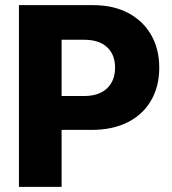

<svg xmlns="http://www.w3.org/2000/svg" viewBox="-20 -727 670 747"><path d="M53.7 -707H342.8Q420.9 -707 479 -676.3Q537.1 -645.5 568.4 -590.6Q599.6 -535.6 599.6 -463.9Q599.6 -391.1 567.9 -336.2Q536.1 -281.2 477.1 -251.5Q418 -221.7 337.9 -221.7H219.7V0H53.7ZM307.6 -353.5Q365.2 -353.5 396.5 -383.3Q427.7 -413.1 427.7 -463.9Q427.7 -514.6 396.5 -543.5Q365.2 -572.3 307.6 -572.3H219.7V-353.5Z"/></svg>

Font: WEMIX Pretendard ExtraBold
Style: Regular
Weight: 800
Designer: Base glyphs from Inter by Rasmus Andersson; Hangeul glyphs from Noto Sans CJK(Source Han Sans) by Jang Soo-young and Kan
Foundry: Kil Hyung-jin
Version: Version 1.000